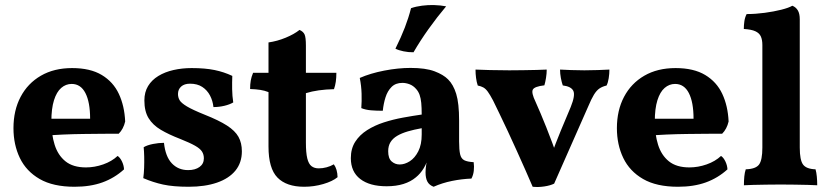

<svg xmlns="http://www.w3.org/2000/svg" viewBox="-20 -740 3323 770"><path d="M279 9Q193 9 139.1 -22.1Q85.2 -53.2 59.6 -106.5Q34 -159.8 34 -226Q34 -297.2 62.6 -351.5Q91.2 -405.8 144 -436.4Q196.8 -467 269.2 -467Q342 -467 388.1 -439.3Q434.2 -411.6 456.7 -363.4Q479.2 -315.2 482 -252.8Q475 -222.6 456.2 -203.8Q429.6 -203.8 393.2 -203.5Q356.8 -203.2 315.6 -202.7Q274.4 -202.2 232.4 -200.4Q190.4 -198.6 152.2 -196V-263.8H341.4Q341.4 -330.4 322.5 -366.9Q303.6 -403.4 267.4 -403.4Q244 -403.4 225.5 -387.4Q207 -371.4 196.5 -338Q186 -304.6 186 -253Q186 -201.6 199.1 -159.6Q212.2 -117.6 242.5 -93.1Q272.8 -68.6 324.8 -68.6Q359.6 -68.6 394 -80.7Q428.4 -92.8 451.6 -114.6Q461.4 -108.4 469 -92.8Q476.6 -77.2 477.4 -60.8Q439.2 -26 390.8 -8.5Q342.4 9 279 9Z M911.6 -435.6Q910.6 -409.8 911 -382.5Q911.4 -355.2 915.4 -329.2Q901.2 -320.8 879.8 -315.7Q858.4 -310.6 836 -310.6Q833.4 -335.6 822.2 -357Q811 -378.4 791.2 -391.4Q771.4 -404.4 742 -404.4Q719.4 -404.4 706.6 -393Q693.8 -381.6 693.8 -363.2Q693.8 -349.2 700.4 -338Q707 -326.8 729.6 -313.2Q752.2 -299.6 801.4 -279.8Q857.8 -257.4 890.3 -236.5Q922.8 -215.6 936.4 -191.2Q950 -166.8 950 -133.2Q950 -87.6 924.2 -55.9Q898.4 -24.2 850.3 -7.6Q802.2 9 737 9Q674.6 9 634 0.1Q593.4 -8.8 554.6 -25.6Q557.2 -44.6 558 -67.3Q558.8 -90 558.3 -111.8Q557.8 -133.6 556.2 -149.6Q570.2 -158 593.4 -162.6Q616.6 -167.2 637.6 -167.2Q643.4 -112 669.2 -84.9Q695 -57.8 734.4 -57.8Q762.8 -57.8 780.2 -70.4Q797.6 -83 797.6 -105Q797.6 -120.6 790 -132.4Q782.4 -144.2 762.1 -155.7Q741.8 -167.2 702.8 -182.8Q656.6 -200.6 624.7 -219.6Q592.8 -238.6 575.9 -266.1Q559 -293.6 559 -337.2Q559 -370.4 573.8 -394.8Q588.6 -419.2 615 -435.3Q641.4 -451.4 675.8 -459.2Q710.2 -467 748.4 -467Q802.4 -467 840.3 -459.2Q878.2 -451.4 911.6 -435.6Z M1199.8 9Q1128.8 9 1092.8 -27.8Q1056.8 -64.6 1056.8 -152.4V-370.6Q1041.2 -376.8 1024 -379.5Q1006.8 -382.2 983 -383Q983 -402 985.6 -416.9Q988.2 -431.8 995 -448H1056.8V-569.8Q1091.8 -574.8 1125.7 -588.8Q1159.6 -602.8 1181.2 -620Q1196 -613.6 1201.4 -602Q1206.8 -590.4 1206.8 -557.2V-448H1329Q1329 -428.4 1326.7 -412.4Q1324.4 -396.4 1319.4 -382.4Q1286.4 -381.6 1258.5 -377.7Q1230.6 -373.8 1206.8 -366.4V-168Q1206.8 -127.2 1212.3 -104.8Q1217.8 -82.4 1229.3 -73.6Q1240.8 -64.8 1258.2 -64.8Q1273.8 -64.8 1289.6 -69Q1305.4 -73.2 1318.8 -81Q1333 -61.8 1333.8 -29.4Q1313.8 -12.8 1276.4 -1.9Q1239 9 1199.8 9Z M1719 9Q1701.4 2.2 1694 -11.7Q1686.6 -25.6 1686.6 -48.8Q1686.6 -61.4 1689.1 -78.7Q1691.6 -96 1697 -111.4L1700.2 -115Q1692.4 -87 1679.2 -65.2Q1666 -43.4 1647.8 -28.8Q1627.2 -11.4 1597.9 -2.2Q1568.6 7 1530.4 7Q1462.6 7 1424.8 -22.1Q1387 -51.2 1387 -105.6Q1387 -144 1404.6 -171.5Q1422.2 -199 1452.3 -218.1Q1482.4 -237.2 1519.3 -249.1Q1556.2 -261 1595.5 -268.2Q1634.8 -275.4 1671.2 -280.6Q1671.2 -308.4 1669.4 -327.2Q1667.6 -346 1662.8 -359.5Q1658 -373 1649 -383Q1637.6 -396.2 1623 -401.9Q1608.4 -407.6 1593.6 -407.6Q1566.6 -407.6 1550.3 -391.3Q1534 -375 1526 -349.5Q1518 -324 1515.2 -295.8Q1489.8 -295.8 1468 -297.6Q1446.2 -299.4 1429 -306.4Q1431 -333.2 1430.1 -364.5Q1429.2 -395.8 1422.8 -427.4Q1465.2 -446 1520.8 -456.8Q1576.4 -467.6 1626.4 -467.6Q1686.8 -467.6 1722.6 -454.1Q1758.4 -440.6 1776.8 -421.8Q1798 -401 1809.6 -363.5Q1821.2 -326 1821.2 -256V-172.4Q1821.2 -139.6 1825.2 -121.7Q1829.2 -103.8 1841.8 -97.4Q1854.4 -91 1879.6 -89.6Q1882 -72.4 1880.1 -55.2Q1878.2 -38 1870.6 -23.8Q1832.4 -22.4 1792.9 -14.4Q1753.4 -6.4 1719 9ZM1583 -80.4Q1603.2 -80.4 1623.5 -93.4Q1643.8 -106.4 1657.5 -133.2Q1671.2 -160 1671.2 -200.4V-225.8Q1640.4 -220.4 1615.6 -213.1Q1590.8 -205.8 1573.1 -195.4Q1555.4 -185 1546.1 -170Q1536.8 -155 1536.8 -133.4Q1536.8 -104.8 1550.6 -92.6Q1564.4 -80.4 1583 -80.4ZM1638.4 -530.4Q1618.6 -530 1598.3 -534.2Q1578 -538.4 1565.8 -544.8Q1588.6 -590.8 1603.5 -629.4Q1618.4 -668 1628.4 -707.2Q1648.6 -714.2 1672.5 -717.2Q1696.4 -720.2 1719.2 -719.8Q1733 -719.4 1746.2 -718Q1759.4 -716.6 1769.2 -714.6Q1732.6 -671.2 1698.8 -623.8Q1665 -576.4 1638.4 -530.4Z M2116.2 9Q2104 -20 2087.5 -57Q2071 -94 2052.9 -134.4Q2034.8 -174.8 2016.7 -213.4Q1998.6 -252 1983.1 -284.1Q1967.6 -316.2 1957.4 -337Q1945 -360.4 1936.3 -372.3Q1927.6 -384.2 1918.3 -389.3Q1909 -394.4 1896 -397Q1891.4 -410.6 1889.2 -427.3Q1887 -444 1887 -461Q1909.2 -460 1945.4 -459Q1981.6 -458 2022.6 -458Q2049 -458 2077.8 -458.5Q2106.6 -459 2131.6 -459.5Q2156.6 -460 2172.6 -461Q2172.6 -445.2 2169.7 -427.5Q2166.8 -409.8 2163.2 -397.8Q2123.4 -393.2 2116.8 -380.6Q2110.2 -368 2128 -331.2Q2137.4 -310.2 2148.3 -284.5Q2159.2 -258.8 2171 -229.1Q2182.8 -199.4 2194.3 -168.6Q2205.8 -137.8 2216 -107H2187Q2209.4 -168.4 2228.9 -215.6Q2248.4 -262.8 2268.8 -310.8Q2287.8 -357.8 2279.3 -375.5Q2270.8 -393.2 2237 -397.4Q2232.6 -409.8 2229.3 -427.2Q2226 -444.6 2226 -461Q2245 -460 2270.5 -459Q2296 -458 2323.8 -458Q2351.6 -458 2377.6 -459Q2403.6 -460 2424 -461Q2424 -444.4 2421.2 -426.4Q2418.4 -408.4 2412.6 -397Q2395.4 -393 2383.7 -384.9Q2372 -376.8 2361.8 -360Q2351.6 -343.2 2339.8 -315L2202.4 -3.6Q2187.4 4 2162.9 7.7Q2138.4 11.4 2116.2 9Z M2699 9Q2613 9 2559.1 -22.1Q2505.2 -53.2 2479.6 -106.5Q2454 -159.8 2454 -226Q2454 -297.2 2482.6 -351.5Q2511.2 -405.8 2564 -436.4Q2616.8 -467 2689.2 -467Q2762 -467 2808.1 -439.3Q2854.2 -411.6 2876.7 -363.4Q2899.2 -315.2 2902 -252.8Q2895 -222.6 2876.2 -203.8Q2849.6 -203.8 2813.2 -203.5Q2776.8 -203.2 2735.6 -202.7Q2694.4 -202.2 2652.4 -200.4Q2610.4 -198.6 2572.2 -196V-263.8H2761.4Q2761.4 -330.4 2742.5 -366.9Q2723.6 -403.4 2687.4 -403.4Q2664 -403.4 2645.5 -387.4Q2627 -371.4 2616.5 -338Q2606 -304.6 2606 -253Q2606 -201.6 2619.1 -159.6Q2632.2 -117.6 2662.5 -93.1Q2692.8 -68.6 2744.8 -68.6Q2779.6 -68.6 2814 -80.7Q2848.4 -92.8 2871.6 -114.6Q2881.4 -108.4 2889 -92.8Q2896.6 -77.2 2897.4 -60.8Q2859.2 -26 2810.8 -8.5Q2762.4 9 2699 9Z M2963.4 3Q2963.4 -16 2965 -32.3Q2966.6 -48.6 2970.8 -61Q3010.8 -62.2 3024.1 -80.1Q3037.4 -98 3037.4 -148V-559.4Q3037.4 -580 3031.4 -593.6Q3025.4 -607.2 3009.4 -614.6Q2993.4 -622 2963 -623.8Q2963 -639.6 2965.3 -655.2Q2967.6 -670.8 2974.4 -683.6Q3009.8 -683.6 3046.9 -688.6Q3084 -693.6 3113.6 -701.1Q3143.2 -708.6 3157.6 -717Q3171.4 -711.6 3179.4 -698.7Q3187.4 -685.8 3187.4 -662.6V-148Q3187.4 -98 3200.6 -80.1Q3213.8 -62.2 3250.6 -61Q3254.2 -48.6 3255.8 -31.7Q3257.4 -14.8 3257.4 3Q3243 2 3219.4 1.5Q3195.8 1 3167.6 0.5Q3139.4 0 3110.8 0Q3082.2 0 3053.6 0.5Q3025 1 3001 1.5Q2977 2 2963.4 3Z"/></svg>

Font: Vollkorn
Style: Regular
Weight: 400
Designer: Friedrich Althausen
Foundry: Friedrich Althausen
Version: Version 4.104